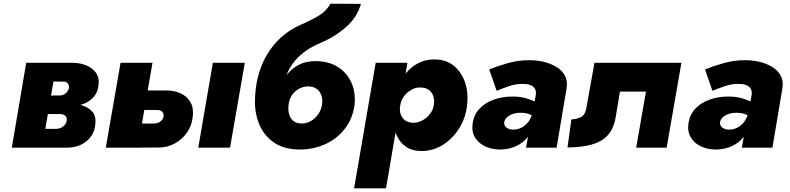

<svg xmlns="http://www.w3.org/2000/svg" viewBox="-20 -800 4279 1040"><path d="M180 -240 173 -183 305 -182Q315 -182 323 -179Q331 -176 335.5 -171Q340 -166 341.5 -159Q343 -152 341 -144Q338 -128 322 -115Q306 -102 282 -102H158L139 0H338Q406 0 448 -34.5Q490 -69 496 -124Q502 -169 481 -194Q460 -219 423 -229.5Q386 -240 344 -240ZM180 -221H346Q386 -222 422 -233.5Q458 -245 483 -270Q508 -295 513 -334Q520 -378 500 -405.5Q480 -433 446 -446.5Q412 -460 372 -460H219L200 -359L326 -358Q336 -358 342.5 -352.5Q349 -347 352 -338.5Q355 -330 353 -321Q350 -311 343 -302Q336 -293 326.5 -288Q317 -283 305 -283L188 -282ZM122 -460 44 0H208L287 -460Z M1133 -460 1054 0H1226L1306 -460ZM633 -460 553 0H726L806 -460ZM727 -205 835 -204Q846 -204 853.5 -199Q861 -194 864.5 -186Q868 -178 866 -168Q864 -157 855.5 -148Q847 -139 836.5 -135Q826 -131 813 -131H713L689 0L839 -1Q886 -1 926 -22.5Q966 -44 992.5 -81.5Q1019 -119 1024 -167Q1030 -215 1011.5 -247Q993 -279 957 -295Q921 -311 876 -310H744Z M1650 -332Q1676 -332 1694 -319.5Q1712 -307 1720.5 -284Q1729 -261 1724 -231Q1719 -203 1703 -180.5Q1687 -158 1664 -144.5Q1641 -131 1614 -131Q1590 -131 1574 -141.5Q1558 -152 1550 -170.5Q1542 -189 1542 -211L1361 -247Q1361 -179 1387 -120.5Q1413 -62 1467 -26Q1521 10 1606 10Q1684 9 1747 -21.5Q1810 -52 1850.5 -106Q1891 -160 1900 -230Q1908 -298 1883.5 -352.5Q1859 -407 1809 -438Q1759 -469 1688 -469ZM1470 -231 1542 -211Q1542 -242 1551 -264.5Q1560 -287 1576 -302Q1592 -317 1611 -324.5Q1630 -332 1650 -332L1688 -469Q1640 -469 1603.5 -451.5Q1567 -434 1539.5 -402Q1512 -370 1495 -326.5Q1478 -283 1470 -231ZM1361 -247 1537 -210 1519 -331Q1522 -371 1537.5 -406.5Q1553 -442 1579 -472.5Q1605 -503 1639.5 -526.5Q1674 -550 1715 -567Q1795 -601 1855 -654Q1915 -707 1935 -779L1770 -780Q1748 -740 1706.5 -715Q1665 -690 1605 -664Q1547 -638 1501.5 -596.5Q1456 -555 1424.5 -501Q1393 -447 1377 -383Q1361 -319 1361 -247Z M2071 220 2187 -460H2015L1898 220ZM2510 -230Q2518 -299 2498.5 -355Q2479 -411 2436.5 -445Q2394 -479 2332 -478Q2284 -478 2245.5 -458Q2207 -438 2179 -403.5Q2151 -369 2133.5 -325Q2116 -281 2110 -231Q2104 -183 2109 -139Q2114 -95 2132 -59.5Q2150 -24 2182 -3Q2214 18 2264 18Q2325 18 2377.5 -14.5Q2430 -47 2466 -103Q2502 -159 2510 -230ZM2330 -232Q2326 -204 2308.5 -182Q2291 -160 2266.5 -147Q2242 -134 2215 -135Q2197 -136 2183 -143Q2169 -150 2160 -162.5Q2151 -175 2147.5 -192Q2144 -209 2148 -229Q2151 -250 2161.5 -268Q2172 -286 2188 -299.5Q2204 -313 2222 -320Q2240 -327 2259 -326Q2285 -326 2302.5 -313Q2320 -300 2327 -279Q2334 -258 2330 -232Z M2711 -137Q2714 -154 2727 -165.5Q2740 -177 2758 -183Q2776 -189 2794 -189Q2827 -190 2850 -180.5Q2873 -171 2895 -153L2905 -231Q2880 -252 2839 -265Q2798 -278 2754 -277Q2700 -277 2653.5 -260Q2607 -243 2577 -211Q2547 -179 2540 -131Q2534 -87 2553 -55.5Q2572 -24 2608 -7Q2644 10 2690 10Q2737 9 2774.5 -8Q2812 -25 2837.5 -56Q2863 -87 2872 -129L2864 -188Q2857 -160 2841.5 -139.5Q2826 -119 2803.5 -108Q2781 -97 2755 -98Q2737 -99 2723.5 -109Q2710 -119 2711 -137ZM2670 -308Q2696 -319 2737.5 -333.5Q2779 -348 2824 -345Q2845 -344 2859.5 -336Q2874 -328 2879.5 -315Q2885 -302 2882 -284L2829 0H2995L3049 -322Q3055 -361 3040.5 -389Q3026 -417 2996 -436Q2966 -455 2927.5 -464.5Q2889 -474 2847 -474Q2788 -474 2732.5 -458.5Q2677 -443 2630 -424Z M3671 -460H3200L3155 -209Q3148 -176 3126.5 -165.5Q3105 -155 3075 -153L3054 -1Q3131 -2 3185 -17Q3239 -32 3271 -66.5Q3303 -101 3314 -160L3338 -304H3479L3426 0H3591Z M3880 -137Q3883 -154 3896 -165.5Q3909 -177 3927 -183Q3945 -189 3963 -189Q3996 -190 4019 -180.5Q4042 -171 4064 -153L4074 -231Q4049 -252 4008 -265Q3967 -278 3923 -277Q3869 -277 3822.5 -260Q3776 -243 3746 -211Q3716 -179 3709 -131Q3703 -87 3722 -55.5Q3741 -24 3777 -7Q3813 10 3859 10Q3906 9 3943.5 -8Q3981 -25 4006.5 -56Q4032 -87 4041 -129L4033 -188Q4026 -160 4010.5 -139.5Q3995 -119 3972.5 -108Q3950 -97 3924 -98Q3906 -99 3892.5 -109Q3879 -119 3880 -137ZM3839 -308Q3865 -319 3906.5 -333.5Q3948 -348 3993 -345Q4014 -344 4028.5 -336Q4043 -328 4048.5 -315Q4054 -302 4051 -284L3998 0H4164L4218 -322Q4224 -361 4209.5 -389Q4195 -417 4165 -436Q4135 -455 4096.5 -464.5Q4058 -474 4016 -474Q3957 -474 3901.5 -458.5Q3846 -443 3799 -424Z"/></svg>

Font: Jost ExtraBold
Style: Italic
Weight: 800
Italic angle: -5°
Version: Version 3.710